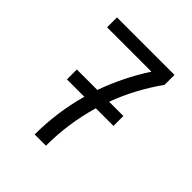

<svg xmlns="http://www.w3.org/2000/svg" viewBox="-200 -868 1001 1001"><g transform="rotate(45 300.0 -367.5)"><path d="M216 0Q216 -81 227 -162Q238 -243 260 -322H132V-395H283Q308 -465 341 -532Q374 -599 415 -662H88V-735H512V-662Q468 -600 432 -533Q396 -466 370 -395H475V-322H345Q322 -243 310.5 -162.5Q299 -82 299 0Z"/></g></svg>

Font: Iosevka Meiseki Sans
Style: Regular
Weight: 400
Monospace: yes
Designer: Belleve Invis
Foundry: Belleve Invis
Version: Version 11.2.6; ttfautohint (v1.8.4)